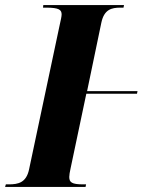

<svg xmlns="http://www.w3.org/2000/svg" viewBox="-43 -734 581 754"><path d="M-23 0H293L295 -10H283C239 -10 229 -18 229 -39C229 -47 231 -58 234 -72L296 -366H495L497 -376H299L355 -645C366 -697 395 -704 430 -704H442L444 -714H127L126 -704H138C190 -704 199 -695 199 -677C199 -670 196 -656 191 -634L71 -68C60 -17 29 -10 -8 -10H-20Z"/></svg>

Font: Noto Serif Display Condensed ExtraBold
Style: Italic
Weight: 800
Width: 3
Italic angle: -12°
Designer: Monotype Design Team
Foundry: Monotype Imaging Inc.
Version: Version 2.009